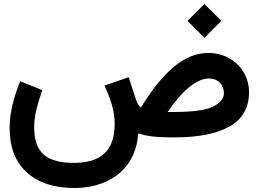

<svg xmlns="http://www.w3.org/2000/svg" viewBox="-20 -689 1297 963"><path d="M920.4 -584.5 1005.4 -668.9 1090.3 -584.5 1005.4 -499.5ZM192.4 -236.8Q175.3 -190.4 163.3 -141.8Q151.4 -93.3 151.4 -49.3Q151.4 43.5 198.7 85.7Q246.1 127.9 350.6 127.9Q452.6 127.9 503.7 80.8Q554.7 33.7 555.2 -68.4Q555.2 -116.7 540.3 -165.8Q525.4 -214.8 503.9 -259.8L625.5 -301.8L660.6 -193.4Q672.4 -158.2 687 -149.4Q768.1 -283.2 851.3 -353.3Q934.6 -423.3 1024.4 -423.3Q1083 -423.3 1129.2 -397.2Q1175.3 -371.1 1202.1 -326.2Q1229 -281.2 1229 -225.6Q1228.5 -109.9 1131.6 -54.9Q1034.7 0 857.9 0H833Q731.4 0 673.3 -20Q666.5 71.3 622.6 132.1Q578.6 192.9 508.3 223.4Q438 253.9 352.1 253.9Q201.2 253.9 114.7 176Q28.3 98.1 28.3 -46.9Q28.3 -105 43.2 -165Q58.1 -225.1 81.1 -281.7ZM856 -127.4Q990.7 -127.4 1046.9 -153.8Q1103 -180.2 1103 -221.2Q1103 -253.4 1082.5 -274.4Q1062 -295.4 1027.3 -295.4Q983.9 -295.4 931.6 -254.2Q879.4 -212.9 820.8 -127.4Z"/></svg>

Font: Vazir FD-WOL
Style: Bold-FD-WOL
Weight: 700
Designer: Saber Rastikerdar
Foundry: Saber Rastikerdar
Version: Version 30.1.0